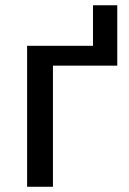

<svg xmlns="http://www.w3.org/2000/svg" viewBox="-20 -713 493 733"><path d="M427.7 -692.9V-462.4H182.1V0H83.5V-538.1H335V-692.9Z"/></svg>

Font: Open Sans Medium
Style: Regular
Weight: 500
Designer: Monotype Design Team
Foundry: Monotype Imaging Inc.
Version: Version 3.000